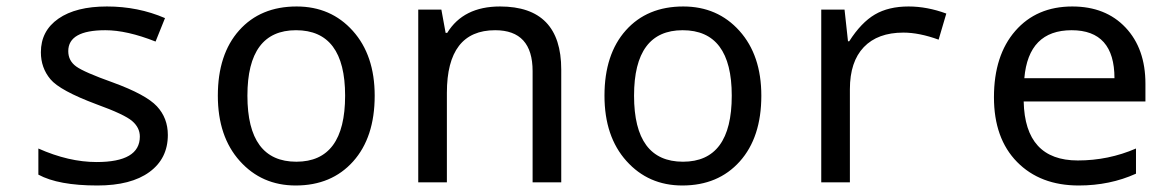

<svg xmlns="http://www.w3.org/2000/svg" viewBox="-20 -566 3641 596"><path d="M99.1 -23.9V-105Q193.4 -63 279.8 -63Q414.1 -63 414.1 -142.1Q414.1 -169.9 390.1 -190.4Q366.2 -210.9 279.8 -242.2Q166 -284.7 136.5 -320.1Q106.9 -355.5 106.9 -403.8Q106.9 -470.2 161.4 -508.1Q215.8 -545.9 312 -545.9Q408.7 -545.9 492.2 -509.8L462.9 -437Q374 -472.2 307.1 -472.2Q191.9 -472.2 191.9 -407.2Q191.9 -377.4 216.6 -359.6Q241.2 -341.8 330.1 -310.1Q433.1 -272.5 467 -236.1Q501 -199.7 501 -147Q501 -73.7 443.8 -32Q386.7 9.8 282.2 9.8Q161.1 9.8 99.1 -23.9Z M897.9 9.8Q792.5 9.8 724.4 -66.2Q656.2 -142.1 656.2 -269Q656.2 -397.5 722.4 -471.7Q788.6 -545.9 900.9 -545.9Q1007.3 -545.9 1075.2 -470.2Q1143.1 -394.5 1143.1 -269Q1143.1 -139.6 1076.2 -64.9Q1009.3 9.8 897.9 9.8ZM899.9 -64Q1051.3 -64 1051.3 -269Q1051.3 -472.2 898.9 -472.2Q748 -472.2 748 -269Q748 -64 899.9 -64Z M1633.3 0V-345.2Q1633.3 -472.2 1517.1 -472.2Q1367.2 -472.2 1367.2 -277.8V0H1278.3V-536.1H1350.1L1363.3 -463.9H1368.2Q1418.5 -545.9 1532.2 -545.9Q1722.2 -545.9 1722.2 -350.1V0Z M2098.1 9.8Q1992.7 9.8 1924.6 -66.2Q1856.4 -142.1 1856.4 -269Q1856.4 -397.5 1922.6 -471.7Q1988.8 -545.9 2101.1 -545.9Q2207.5 -545.9 2275.4 -470.2Q2343.3 -394.5 2343.3 -269Q2343.3 -139.6 2276.4 -64.9Q2209.5 9.8 2098.1 9.8ZM2100.1 -64Q2251.5 -64 2251.5 -269Q2251.5 -472.2 2099.1 -472.2Q1948.2 -472.2 1948.2 -269Q1948.2 -64 2100.1 -64Z M2917.5 -523.9 2893.6 -442.9Q2833.5 -464.8 2784.2 -464.8Q2704.6 -464.8 2661.4 -419.7Q2618.2 -374.5 2618.2 -289.1V0H2529.3V-536.1H2601.6L2612.3 -438H2616.2Q2653.3 -496.1 2695.8 -521Q2738.3 -545.9 2800.3 -545.9Q2857.9 -545.9 2917.5 -523.9Z M3535.6 -251H3157.7Q3161.6 -67.9 3325.7 -67.9Q3420.9 -67.9 3506.3 -105V-26.9Q3425.3 9.8 3328.6 9.8Q3209 9.8 3137.2 -63.2Q3065.4 -136.2 3065.4 -264.2Q3065.4 -394 3131.6 -470Q3197.8 -545.9 3308.6 -545.9Q3412.1 -545.9 3473.9 -480.5Q3535.6 -415 3535.6 -306.2ZM3159.7 -323.2H3439.5Q3439.5 -472.2 3306.6 -472.2Q3172.4 -472.2 3159.7 -323.2Z"/></svg>

Font: WenQuanYi Micro Hei Mono
Style: Regular
Weight: 400
Foundry: Ascender Corporation
Version: Version 0.2.0-beta